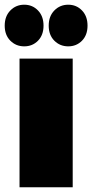

<svg xmlns="http://www.w3.org/2000/svg" viewBox="-33 -796 392 816"><path d="M50 0V-547H276V0ZM257 -599Q222 -599 198 -623Q174 -647 174 -687Q174 -727 198 -751.5Q222 -776 257 -776Q292 -776 315.5 -751.5Q339 -727 339 -687Q339 -647 315.5 -623Q292 -599 257 -599ZM70 -599Q35 -599 11 -623Q-13 -647 -13 -687Q-13 -727 11 -751.5Q35 -776 70 -776Q105 -776 128.5 -751.5Q152 -727 152 -687Q152 -647 128.5 -623Q105 -599 70 -599Z"/></svg>

Font: MOST Montserrat Black
Style: Regular
Weight: 900
Designer: Julieta Ulanovsky
Foundry: Julieta Ulanovsky
Version: Version 8.000;March 11, 2024;FontCreator 15.0.0.2926 64-bit